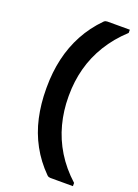

<svg xmlns="http://www.w3.org/2000/svg" viewBox="-164 -821 728 1015"><g transform="rotate(20 200.0 -313.0)"><path d="M237 -745Q242 -750 247 -751.5Q252 -753 257 -753Q280 -753 299 -753Q318 -753 338.5 -753Q359 -753 383 -753V-735Q320 -677 279 -610Q238 -543 218.5 -469.5Q199 -396 199 -317V-309Q199 -231 218.5 -156.5Q238 -82 279 -15Q320 52 383 109V127Q359 127 338.5 127Q318 127 299 127Q280 127 257 127Q252 127 247 125.5Q242 124 237 119Q181 63 144.5 -4Q108 -71 91 -147.5Q74 -224 74 -309V-317Q74 -402 91.5 -478Q109 -554 145 -621Q181 -688 237 -745Z"/></g></svg>

Font: Recursive SemiBold
Style: Regular
Weight: 600
Version: Version 1.085